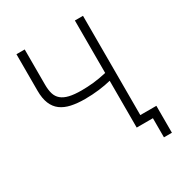

<svg xmlns="http://www.w3.org/2000/svg" viewBox="-191 -831 1017 1087"><g transform="rotate(-30 317.5 -287.5)"><path d="M286 -286Q236 -286 197 -294.5Q158 -303 131 -323Q104 -343 90 -377Q76 -411 76 -461V-700H130V-470Q130 -435 137.5 -410Q145 -385 164 -369Q183 -353 214.5 -345.5Q246 -338 294 -338Q331 -338 370.5 -342Q410 -346 458 -357V-700H511V-51H616V125H564V0H458V-306Q423 -297 378.5 -291.5Q334 -286 286 -286Z"/></g></svg>

Font: Tilda Sans Light
Style: Regular
Weight: 300
Designer: ParaType Ltd
Foundry: ParaType Ltd
Version: Version 1.009